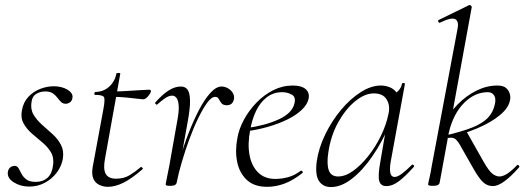

<svg xmlns="http://www.w3.org/2000/svg" viewBox="-20 -746 2133 779"><path d="M99 11Q63 11 35.5 -6.5Q8 -24 12 -49Q14 -61 22 -67Q30 -73 39 -73Q50 -73 55.5 -63Q61 -53 67.5 -40.5Q74 -28 87 -18Q100 -8 125 -8Q154 -8 172.5 -24.5Q191 -41 195 -74Q200 -105 187 -127.5Q174 -150 152 -168Q130 -186 109 -204.5Q88 -223 75.5 -245.5Q63 -268 69 -299Q75 -332 95.5 -353.5Q116 -375 143.5 -385.5Q171 -396 198 -396Q231 -396 254 -382Q277 -368 274 -349Q272 -336 263.5 -330.5Q255 -325 247 -325Q235 -325 227.5 -332.5Q220 -340 212.5 -350Q205 -360 194 -367.5Q183 -375 163 -375Q144 -375 127.5 -365.5Q111 -356 108 -333Q103 -303 116 -281Q129 -259 150.5 -240Q172 -221 193.5 -201.5Q215 -182 227.5 -158Q240 -134 235 -102Q230 -72 210.5 -46Q191 -20 162 -4.5Q133 11 99 11Z M418 12Q400 12 383.5 4.5Q367 -3 359 -20.5Q351 -38 356 -68L400 -306Q407 -344 401.5 -352.5Q396 -361 366 -361Q362 -361 363 -367Q364 -373 367 -373Q399 -373 422.5 -394Q446 -415 452 -447Q452 -450 460.5 -450Q469 -450 468 -447L406 -102Q398 -60 409 -40.5Q420 -21 451 -21Q483 -21 506.5 -35.5Q530 -50 551 -68Q553 -70 557 -66Q561 -62 559 -60Q514 -21 480.5 -4.5Q447 12 418 12ZM560 -343Q557 -343 537 -345.5Q517 -348 490.5 -350.5Q464 -353 440 -353L442 -375Q465 -375 496 -377Q527 -379 553 -380.5Q579 -382 585 -382Q589 -382 591 -380Q593 -378 592 -374Q590 -366 580 -354.5Q570 -343 560 -343Z M697 -6 687 -7Q695 -50 710 -102Q725 -154 745 -205.5Q765 -257 787.5 -300Q810 -343 833.5 -369Q857 -395 879 -395Q892 -395 904.5 -388Q917 -381 924.5 -369Q932 -357 929 -343Q926 -330 918.5 -324.5Q911 -319 900 -319Q885 -319 878.5 -327.5Q872 -336 867.5 -344.5Q863 -353 853 -353Q838 -353 820.5 -329Q803 -305 784 -266Q765 -227 748 -180.5Q731 -134 717.5 -88Q704 -42 697 -6ZM672 8Q659 8 655.5 6.5Q652 5 652 2Q652 -1 657.5 -26.5Q663 -52 667 -74L698 -249Q707 -295 705 -318Q703 -341 695.5 -349.5Q688 -358 679 -358Q664 -358 647.5 -346Q631 -334 618 -322Q616 -320 612 -323.5Q608 -327 610 -330Q638 -362 663.5 -378.5Q689 -395 714 -395Q731 -395 740.5 -383Q750 -371 751 -339.5Q752 -308 741 -249L697 -6Q695 8 672 8Z M1064 12Q1012 12 982 -15.5Q952 -43 942.5 -88Q933 -133 943 -185Q949 -222 969.5 -260Q990 -298 1020.5 -329.5Q1051 -361 1088.5 -380Q1126 -399 1168 -399Q1203 -399 1220 -384.5Q1237 -370 1232 -345Q1227 -322 1204.5 -300.5Q1182 -279 1146.5 -261.5Q1111 -244 1067.5 -231.5Q1024 -219 977 -213L979 -226Q1057 -237 1110.5 -261.5Q1164 -286 1174 -324Q1182 -352 1164 -362Q1146 -372 1125 -372Q1089 -372 1062 -351Q1035 -330 1018.5 -295Q1002 -260 995 -218Q984 -161 992.5 -116.5Q1001 -72 1027.5 -46Q1054 -20 1097 -20Q1122 -20 1148.5 -27Q1175 -34 1200 -53Q1203 -55 1206.5 -51Q1210 -47 1207 -44Q1169 -14 1134 -1Q1099 12 1064 12Z M1323 13Q1291 13 1274.5 -11Q1258 -35 1265 -91Q1273 -146 1299.5 -200.5Q1326 -255 1363.5 -300Q1401 -345 1443.5 -372Q1486 -399 1525 -399Q1543 -399 1560 -392.5Q1577 -386 1589 -371Q1601 -356 1603 -332L1565 -357Q1576 -359 1592 -373.5Q1608 -388 1611 -407Q1613 -410 1618.5 -409Q1624 -408 1623 -406L1565 -89Q1555 -28 1581 -28Q1593 -28 1611 -41.5Q1629 -55 1651 -77Q1654 -80 1658 -76Q1662 -72 1659 -69Q1626 -32 1599.5 -11.5Q1573 9 1547 9Q1524 9 1518.5 -12.5Q1513 -34 1523 -89L1547 -229L1563 -246Q1532 -172 1491.5 -113Q1451 -54 1407.5 -20.5Q1364 13 1323 13ZM1352 -30Q1381 -30 1412.5 -52.5Q1444 -75 1473.5 -112Q1503 -149 1525 -194Q1547 -239 1556 -283Q1564 -318 1548.5 -343Q1533 -368 1494 -367Q1458 -366 1419.5 -334Q1381 -302 1351.5 -248.5Q1322 -195 1312 -127Q1305 -80 1314 -55Q1323 -30 1352 -30Z M1738 8Q1725 8 1721 6.5Q1717 5 1717 2Q1717 -1 1722.5 -24.5Q1728 -48 1732 -74L1836 -627Q1843 -659 1827.5 -668Q1812 -677 1765 -654Q1761 -652 1758.5 -658Q1756 -664 1760 -665L1883 -725Q1887 -727 1891 -723Q1895 -719 1894 -717L1801 -208L1764 -6Q1762 8 1738 8ZM1980 9Q1958 9 1941.5 -5.5Q1925 -20 1903 -58L1845 -160Q1833 -180 1822.5 -185Q1812 -190 1786 -184L1873 -212L1942 -90Q1963 -53 1977.5 -41.5Q1992 -30 2007 -30Q2020 -30 2037.5 -41Q2055 -52 2077 -75Q2081 -79 2085 -74.5Q2089 -70 2086 -67Q2019 9 1980 9ZM1786 -184V-196Q1854 -212 1895.5 -228.5Q1937 -245 1959 -267.5Q1981 -290 1988 -324Q1993 -347 1984.5 -359.5Q1976 -372 1959 -372Q1906 -372 1862.5 -328Q1819 -284 1801 -208L1779 -243Q1803 -288 1837.5 -323Q1872 -358 1913.5 -378.5Q1955 -399 1998 -399Q2023 -399 2034.5 -388Q2046 -377 2049 -363Q2052 -349 2049 -339Q2044 -309 2009 -279.5Q1974 -250 1916.5 -225.5Q1859 -201 1786 -184Z"/></svg>

Font: Cormorant Light Light
Style: Italic
Weight: 300
Italic angle: -10°
Version: Version 4.000